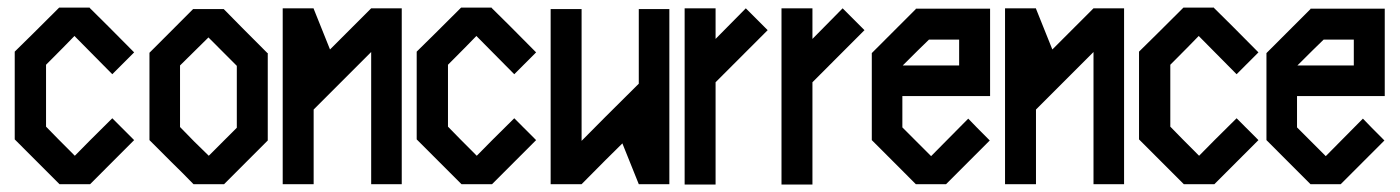

<svg xmlns="http://www.w3.org/2000/svg" viewBox="-20 -494 3755 515"><path d="M339.8 -118.2 221.7 0H139.6L19.5 -120.1V-355.5Q59.6 -394.5 138.7 -473.6H220.7V-472.7Q260.7 -433.6 339.8 -353.5L281.2 -294.9Q247.1 -329.1 179.7 -397.5Q154.3 -371.1 103.5 -320.3V-154.3Q128.9 -127.9 180.7 -76.2Q213.9 -110.4 281.2 -176.8Z M698.2 -117.2 639.6 -58.6 581.1 0H499Q469.7 -30.3 439.5 -59.6L380.9 -118.2V-352.5L439.5 -411.1L498 -469.7H580.1Q619.1 -429.7 697.3 -351.6H698.2ZM615.2 -151.4V-317.4L539.1 -393.6Q513.7 -368.2 462.9 -318.4V-153.3L501 -114.3L540 -76.2Z M1057.6 0H975.6V-354.5L821.3 -200.2V0H738.3V-471.7H821.3V-470.7Q835.9 -434.6 865.2 -361.3L975.6 -471.7H1057.6Z M1418 -118.2 1299.8 0H1217.8L1097.7 -120.1V-355.5Q1137.7 -394.5 1216.8 -473.6H1298.8V-472.7Q1338.9 -433.6 1418 -353.5L1359.4 -294.9Q1325.2 -329.1 1257.8 -397.5Q1232.4 -371.1 1181.6 -320.3V-154.3Q1207 -127.9 1258.8 -76.2Q1292 -110.4 1359.4 -176.8Z M1775.4 0H1693.4Q1678.7 -37.1 1649.4 -109.4Q1612.3 -73.2 1540 0H1457V-469.7H1540V-116.2Q1590.8 -168 1693.4 -269.5V-469.7H1775.4Z M1899.4 1H1816.4V-471.7H1899.4V-389.6Q1926.8 -417 1980.5 -471.7L2039.1 -413.1L1899.4 -273.4Z M2159.2 1H2076.2V-471.7H2159.2V-389.6Q2186.5 -417 2240.2 -471.7L2298.8 -413.1L2159.2 -273.4Z M2635.7 -236.3H2400.4V-152.3L2477.5 -75.2Q2510.7 -108.4 2577.1 -175.8Q2595.7 -156.2 2634.8 -117.2L2576.2 -58.6L2517.6 0H2436.5L2377 -59.6L2318.4 -118.2V-351.6L2436.5 -469.7V-470.7H2635.7ZM2552.7 -387.7H2471.7Q2448.2 -365.2 2401.4 -318.4H2552.7Z M2995.1 0H2913.1V-354.5L2758.8 -200.2V0H2675.8V-471.7H2758.8V-470.7Q2773.4 -434.6 2802.7 -361.3L2913.1 -471.7H2995.1Z M3355.5 -118.2 3237.3 0H3155.3L3035.2 -120.1V-355.5Q3075.2 -394.5 3154.3 -473.6H3236.3V-472.7Q3276.4 -433.6 3355.5 -353.5L3296.9 -294.9Q3262.7 -329.1 3195.3 -397.5Q3169.9 -371.1 3119.1 -320.3V-154.3Q3144.5 -127.9 3196.3 -76.2Q3229.5 -110.4 3296.9 -176.8Z M3694.3 -236.3H3459V-152.3L3536.1 -75.2Q3569.3 -108.4 3635.7 -175.8Q3654.3 -156.2 3693.4 -117.2L3634.8 -58.6L3576.2 0H3495.1L3435.5 -59.6L3377 -118.2V-351.6L3495.1 -469.7V-470.7H3694.3ZM3611.3 -387.7H3530.3Q3506.8 -365.2 3460 -318.4H3611.3Z"/></svg>

Font: mr_KirucoupageG
Style: Regular
Weight: 400
Designer: Jan Henkel
Version: Version 1.00 May 25, 2020, initial release